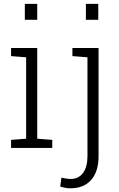

<svg xmlns="http://www.w3.org/2000/svg" viewBox="-20 -782 628 1015"><path d="M38.6 0V-42.5L118.2 -48.8V-479L38.6 -485.4V-528.3H176.8V-48.8L256.3 -42.5V0ZM111.3 -677.2V-761.7H176.8V-677.2ZM353 213.4Q337.9 213.4 325.2 210.9Q312.5 208.5 298.3 204.1L304.7 156.7Q312.5 159.2 327.4 161.6Q342.3 164.1 353 164.1Q395.5 164.1 418.9 132.3Q442.4 100.6 442.4 43.5V-479L362.8 -485.4V-528.3H501V43.5Q501 125 461.9 169.2Q422.9 213.4 353 213.4ZM434.1 -677.2V-761.7H499.5V-677.2Z"/></svg>

Font: Roboto Slab Light
Style: Regular
Weight: 300
Designer: Google
Version: Version 2.000; ttfautohint (v1.8.1.43-b0c9)